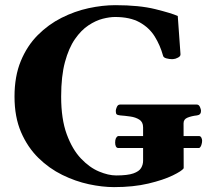

<svg xmlns="http://www.w3.org/2000/svg" viewBox="-20 -728 847 762"><path d="M432.6 14.6Q386.2 14.6 332.8 3.2Q279.3 -8.3 227.1 -33.9Q174.8 -59.6 132.1 -101.6Q89.4 -143.6 63.5 -203.6Q37.6 -263.7 37.6 -344.7Q37.6 -425.3 62.5 -485.6Q87.4 -545.9 129.6 -588.4Q171.9 -630.9 224.1 -657.2Q276.4 -683.6 331.8 -695.6Q387.2 -707.5 437.5 -707.5Q532.7 -707.5 596.4 -691.7Q660.2 -675.8 685.5 -664.6L696.3 -513.2Q697.3 -504.9 686.3 -499.3Q675.3 -493.7 668.9 -493.7Q667.5 -493.7 666 -493.4Q664.6 -493.2 662.1 -493.2Q652.8 -493.2 640.6 -496.3Q628.4 -499.5 627 -507.3Q615.7 -548.3 594 -583.3Q572.3 -618.2 534.2 -639.4Q496.1 -660.6 436.5 -660.6Q415.5 -660.6 387.7 -653.6Q359.9 -646.5 331.1 -627.4Q302.2 -608.4 277.6 -573Q252.9 -537.6 237.8 -481.7Q222.7 -425.8 222.7 -344.7Q222.7 -255.4 244.9 -195.1Q267.1 -134.8 301.3 -98.9Q335.4 -63 372.8 -47.4Q410.2 -31.7 440.9 -31.7Q486.3 -31.7 509.3 -39.8Q532.2 -47.9 540 -61.3Q547.9 -74.7 547.9 -89.8V-222.7Q547.9 -243.7 533 -253.2Q518.1 -262.7 497.1 -265.6Q476.1 -268.6 457 -270Q446.8 -271 443.1 -274.2Q439.5 -277.3 439.5 -288.1Q439.5 -293.5 443.6 -303.2Q447.8 -313 456.1 -313H761.2Q769.5 -313 773.7 -303.2Q777.8 -293.5 777.8 -288.1Q777.8 -272 761.7 -270Q740.2 -267.6 724.4 -261.2Q708.5 -254.9 708.5 -238.8L709 -60.1Q701.7 -49.3 665 -31.5Q628.4 -13.7 568.8 0.5Q509.3 14.6 432.6 14.6ZM448.7 -140.6Q442.9 -141.1 439.9 -147Q437 -152.8 437 -162.1Q437 -183.1 448.7 -188H770.5Q776.4 -187.5 779.3 -181.4Q782.2 -175.3 782.2 -169.4Q782.2 -161.6 779.1 -152.3Q775.9 -143.1 770.5 -140.6Z"/></svg>

Font: Gelasio
Style: Bold
Weight: 700
Designer: Eben Sorkin
Foundry: Eben Sorkin
Version: Version 1.008